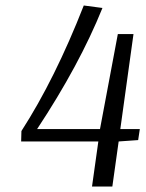

<svg xmlns="http://www.w3.org/2000/svg" viewBox="-20 -679 532 699"><path d="M285 -659 353 -650Q269 -442 115 -209H344L409 -555H466L418 -209H489L483 -169L412 -164L389 0H315L338 -164H57L58 -202Q180 -391 285 -659Z"/></svg>

Font: ArsenalItalic
Style: Italic
Weight: 400
Italic angle: -9°
Designer: Andrij Shevchenko
Foundry: Stairsfor.com
Version: Version 1.000